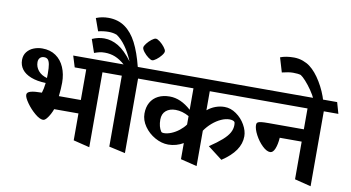

<svg xmlns="http://www.w3.org/2000/svg" viewBox="-87 -1111 2524 1380"><g transform="rotate(10 1175.0 -421.0)"><path d="M719.2 -497.6H627.9V49.3L509.3 20V-176.3H332Q326.7 -160.2 315.7 -139.2Q304.7 -118.2 291.3 -102.5Q277.8 -86.9 266.1 -86.9Q241.7 -86.9 206.1 -116.9Q170.4 -147 143.3 -185.3Q116.2 -223.6 116.2 -243.7Q116.2 -262.7 144.3 -270.3Q172.4 -277.8 224.6 -277.8Q234.4 -307.1 239.3 -351.1Q175.3 -353 131.1 -370.4Q86.9 -387.7 64.9 -417Q43 -446.3 43 -484.4Q43 -519.5 62 -543.7Q81.1 -567.9 110.8 -579.6Q140.6 -591.3 172.9 -591.3Q231 -591.3 272 -563Q313 -534.7 334.2 -485.1Q355.5 -435.5 355.5 -373.5Q355.5 -330.1 349.1 -274.4H509.3V-497.6H425.3L399.9 -579.6H695.8ZM242.2 -387.7Q242.7 -398.9 242.7 -420.4Q242.7 -462.9 238.3 -486.8Q233.9 -510.7 224.1 -521.2Q214.4 -531.7 196.8 -531.7Q177.2 -531.7 166.3 -519.8Q155.3 -507.8 155.3 -488.8Q155.3 -453.6 178 -426.3Q200.7 -398.9 242.2 -387.7Z M986.3 -497.6H887.7V46.4L769 20V-497.6H691.9L667.5 -579.6H767.6Q731.4 -611.3 696.5 -625.5Q661.6 -639.6 621.1 -639.6Q599.6 -639.6 583.5 -636Q567.4 -632.3 543.9 -624L510.7 -720.2Q554.7 -739.7 599.1 -739.7Q651.9 -739.7 702.1 -710Q752.4 -680.2 806.2 -607.9Q778.3 -672.4 748 -714.4Q717.8 -756.3 682.1 -780.8Q654.8 -791.5 621.6 -791.5Q584.5 -791.5 545.9 -782.2L513.2 -873.5Q555.7 -890.6 602.5 -890.6Q672.9 -890.6 723.9 -854.7Q774.9 -818.8 810.1 -750.7Q845.2 -682.6 871.1 -579.6H963.4ZM885.7 -723.6Q885.7 -734.9 900.6 -753.9Q915.5 -772.9 934.3 -787.6Q953.1 -802.2 964.4 -802.2Q976.1 -802.2 995.1 -787.4Q1014.2 -772.5 1028.8 -753.4Q1043.5 -734.4 1043.5 -723.6Q1043.5 -711.4 1028.3 -692.4Q1013.2 -673.3 993.9 -658.9Q974.6 -644.5 964.4 -644.5Q954.1 -644.5 934.8 -658.9Q915.5 -673.3 900.6 -692.4Q885.7 -711.4 885.7 -723.6Z M1711.9 -221.2Q1711.9 -167 1678.7 -118.7Q1645.5 -70.3 1578.6 -26.4L1473.1 -107.4Q1530.8 -146 1564.2 -175.8Q1597.7 -205.6 1612.5 -232.4Q1627.4 -259.3 1627.4 -289.1Q1627.4 -306.6 1623 -311.5Q1619.6 -316.4 1609.6 -319.6Q1599.6 -322.8 1586.4 -322.8Q1557.6 -322.8 1525.4 -308.1Q1493.2 -293.5 1463.1 -267.6Q1433.1 -241.7 1411.1 -209.5V48.8L1292 19.5V-98.1Q1268.6 -84 1240 -75.9Q1211.4 -67.9 1183.1 -67.9Q1134.3 -67.9 1086.2 -94.7Q1038.1 -121.6 1007.3 -165.8Q976.6 -210 976.6 -258.3Q976.6 -305.2 995.8 -339.4Q1015.1 -373.5 1050.8 -391.8Q1086.4 -410.2 1135.3 -410.2Q1215.8 -410.2 1292 -340.8V-497.6H949.7L924.8 -579.6H1745.6L1769.5 -497.6H1411.1V-358.4Q1438.5 -381.3 1470.7 -393.1Q1502.9 -404.8 1536.1 -404.8Q1581.1 -404.8 1621.8 -376.2Q1662.6 -347.7 1687.3 -304.4Q1711.9 -261.2 1711.9 -221.2ZM1292 -233.4V-294.9Q1242.2 -322.8 1192.9 -322.8Q1149.9 -322.8 1123.3 -300.3Q1096.7 -277.8 1096.2 -235.8Q1096.2 -182.6 1118.2 -150.4Q1123 -143.6 1137.7 -143.6Q1163.1 -143.6 1192.4 -155.5Q1221.7 -167.5 1248 -188.2Q1274.4 -209 1292 -233.4Z M1913.6 -142.1Q1887.7 -142.1 1856.2 -172.6Q1824.7 -203.1 1802.5 -245.1Q1780.3 -287.1 1780.3 -317.4Q1780.3 -329.1 1787.6 -335Q1794.9 -340.8 1813 -343Q1831.1 -345.2 1867.2 -345.2H2124.5V-497.6H1743.2L1718.8 -579.6H2326.2L2349.6 -497.6H2243.2V49.3L2124.5 19.5V-255.4H1964.4Q1960.9 -206.1 1947.8 -174.1Q1934.6 -142.1 1913.6 -142.1Z M2156.2 -567.4Q2141.6 -599.6 2118.7 -632.8Q2095.7 -666 2072.8 -691.4Q2049.8 -716.8 2034.7 -726.1Q2014.6 -732.4 1978.5 -732.4Q1946.3 -732.4 1897.5 -720.2L1866.2 -825.2Q1906.7 -841.3 1966.8 -841.3Q2001.5 -840.8 2032 -829.6Q2062.5 -818.4 2083.5 -802.2Q2128.4 -768.1 2167.7 -702.9Q2207 -637.7 2227.1 -567.4Z"/></g></svg>

Font: Vesper Libre
Style: Bold
Weight: 700
Designer: Robert Keller & Kimya Gandhi
Foundry: Mota Italic
Version: Version 1.058